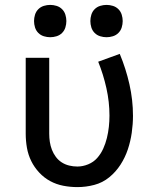

<svg xmlns="http://www.w3.org/2000/svg" viewBox="-20 -756 640 784"><path d="M296 8Q267 8 238.5 2.5Q210 -3 185 -16.5Q160 -30 140 -51.5Q120 -73 107.5 -98.5Q95 -124 90 -152.5Q85 -181 85 -210V-520H181V-210Q181 -193 183.5 -176.5Q186 -160 192 -144.5Q198 -129 208 -115.5Q218 -102 232 -93Q246 -84 262.5 -80Q279 -76 296 -76Q318 -76 340 -85Q362 -94 377 -111Q392 -128 401.5 -149Q411 -170 416.5 -192.5Q422 -215 424.5 -238Q427 -261 427 -284Q427 -340 414.5 -396Q402 -452 381 -504L469 -536Q494 -476 508.5 -412Q523 -348 523 -283Q523 -249 518 -214Q513 -179 502 -146Q491 -113 472 -83.5Q453 -54 426 -32Q399 -10 365 -1Q331 8 296 8ZM415 -604Q402 -604 389 -608Q376 -612 366.5 -621.5Q357 -631 353 -644Q349 -657 349 -670Q349 -683 353 -696Q357 -709 366.5 -718.5Q376 -728 389 -732Q402 -736 415 -736Q428 -736 441 -732Q454 -728 463.5 -718.5Q473 -709 477 -696Q481 -683 481 -670Q481 -657 477 -644Q473 -631 463.5 -621.5Q454 -612 441 -608Q428 -604 415 -604ZM185 -604Q172 -604 159 -608Q146 -612 136.5 -621.5Q127 -631 123 -644Q119 -657 119 -670Q119 -683 123 -696Q127 -709 136.5 -718.5Q146 -728 159 -732Q172 -736 185 -736Q198 -736 211 -732Q224 -728 233.5 -718.5Q243 -709 247 -696Q251 -683 251 -670Q251 -657 247 -644Q243 -631 233.5 -621.5Q224 -612 211 -608Q198 -604 185 -604Z"/></svg>

Font: Iosevka Aile Medium
Style: Regular
Weight: 500
Designer: Belleve Invis
Foundry: Belleve Invis
Version: Version 27.3.5; ttfautohint (v1.8.4)